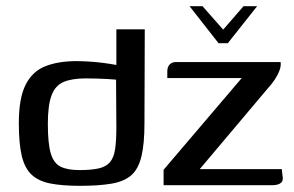

<svg xmlns="http://www.w3.org/2000/svg" viewBox="-20 -600 952 622"><path d="M594 -580H636L703 -504L769 -580H813L718 -460H688ZM41 -201Q41 -282 63 -325.5Q85 -369 127 -385.5Q169 -402 228 -402Q246 -402 269.5 -400.5Q293 -399 316 -396Q339 -393 357 -389.5Q375 -386 382 -382L357 -370V-505H449L448 -201Q448 -133 438 -92.5Q428 -52 405 -32Q382 -12 341 -5Q300 2 239 2Q182 2 143.5 -5.5Q105 -13 82.5 -34Q60 -55 50.5 -95Q41 -135 41 -201ZM237 -49Q276 -49 300 -54.5Q324 -60 336.5 -75Q349 -90 353 -117.5Q357 -145 357 -189L356 -342Q346 -343 329 -344Q312 -345 293 -345.5Q274 -346 258 -346Q213 -346 186 -334.5Q159 -323 147 -291Q135 -259 135 -199Q135 -135 144.5 -103Q154 -71 176.5 -60Q199 -49 237 -49ZM627 -52H893L895 -32Q899 -15 890 -7.5Q881 0 861 0H510V-50L763 -347H522V-369Q522 -383 529.5 -391Q537 -399 550 -399H889Q891 -387 885.5 -372Q880 -357 870 -342Q860 -327 847 -313Z"/></svg>

Font: Genos Thin Medium
Style: Regular
Weight: 500
Version: Version 1.010